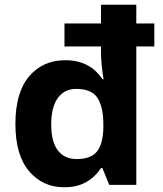

<svg xmlns="http://www.w3.org/2000/svg" viewBox="-20 -780 689 810"><path d="M251 10Q160 10 102.5 -58Q45 -126 45 -257Q45 -390 103 -458Q161 -526 255 -526Q294 -526 324 -515.5Q354 -505 375.5 -487Q397 -469 412 -446H417Q413 -467 409.5 -500.5Q406 -534 406 -559V-584H252V-681H406V-760H555V-681H631V-584H555V0H441L412 -71H406Q392 -49 370.5 -30.5Q349 -12 320 -1Q291 10 251 10ZM303 -109Q365 -109 390 -142Q415 -175 416 -242V-256Q416 -328 391.5 -366.5Q367 -405 301 -405Q252 -405 224 -366.5Q196 -328 196 -255Q196 -182 224 -145.5Q252 -109 303 -109Z"/></svg>

Font: Noto Sans Armenian
Style: Regular
Weight: 400
Designer: Monotype Design Team
Foundry: Monotype Imaging Inc.
Version: Version 2.007